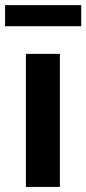

<svg xmlns="http://www.w3.org/2000/svg" viewBox="-41 -736 340 756"><path d="M-21 -632.8V-715.8H278.8V-632.8ZM61 0V-523.9H194.8V0Z"/></svg>

Font: Rawline
Style: Bold
Weight: 700
Designer: Matt McInerney, Pablo Impallari, Rodrigo Fuenzalida
Foundry: Matt McInerney, Pablo Impallari, Rodrigo Fuenzalida
Version: Version 4.020;PS 004.020;hotconv 1.0.88;makeotf.lib2.5.64775